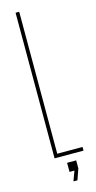

<svg xmlns="http://www.w3.org/2000/svg" viewBox="-143 -838 511 1019"><g transform="rotate(-15 112.5 -328.0)"><path d="M60 0V-800H80V-20H219V0ZM125 144 145 90H118V40H168V84L147 144Z"/></g></svg>

Font: Big Shoulders Display Thin Thin
Style: Regular
Weight: 250
Version: Version 2.002